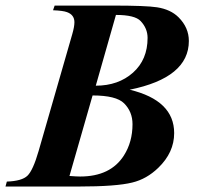

<svg xmlns="http://www.w3.org/2000/svg" viewBox="-45 -682 732 702"><path d="M645.5 -532.2Q645.5 -397.9 429.2 -354Q591.8 -314.9 591.8 -195.3Q591.8 -124.5 533.7 -68.4Q491.2 -27.3 438.5 -14.6Q380.4 0 241.7 0H-24.9L-20 -18.1Q35.2 -20 55.4 -39.6Q75.7 -59.1 96.2 -129.9L219.2 -557.1Q227.1 -584.5 227.1 -600.6Q227.1 -627.9 199.7 -637.7Q185.1 -643.1 148.9 -644.5L154.8 -661.6H365.7Q489.3 -661.6 529.3 -655.3Q579.1 -647.5 607.9 -618.7Q645.5 -581.1 645.5 -532.2ZM494.6 -543.5Q494.6 -578.1 469.2 -605Q448.2 -627.4 378.9 -627.4L305.2 -368.7Q387.7 -368.7 441.2 -416.3Q494.6 -463.9 494.6 -543.5ZM439.5 -228Q439.5 -273.4 408.7 -304.2Q379.9 -333 293.5 -333L209 -38.6Q234.9 -36.6 248 -36.6Q359.4 -36.6 408.2 -113.8Q439.5 -163.1 439.5 -228Z"/></svg>

Font: Dai Banna SIL Light
Style: BoldOblique
Weight: 700
Italic angle: -11°
Designer: Victor Gaultney
Foundry: SIL International
Version: Version 2.000